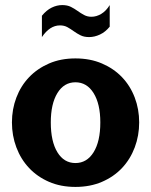

<svg xmlns="http://www.w3.org/2000/svg" viewBox="-20 -725 596 756"><path d="M27 -243Q27 -295 44.5 -341Q62 -387 94.5 -421Q127 -455 173 -475Q219 -495 277 -495Q335 -495 381.5 -475Q428 -455 460.5 -421Q493 -387 510.5 -341Q528 -295 528 -243Q528 -191 510.5 -144.5Q493 -98 460.5 -63.5Q428 -29 381.5 -9Q335 11 277 11Q219 11 173 -9Q127 -29 94.5 -63.5Q62 -98 44.5 -144.5Q27 -191 27 -243ZM180 -243Q180 -168 206 -125.5Q232 -83 277 -83Q322 -83 348.5 -125.5Q375 -168 375 -243Q375 -316 348.5 -358.5Q322 -401 277 -401Q232 -401 206 -358.5Q180 -316 180 -243ZM216 -625Q176 -625 145 -579V-663Q163 -685 183.5 -695Q204 -705 225 -705Q245 -705 259 -698Q273 -691 285.5 -682Q298 -673 311 -666Q324 -659 340 -659Q360 -659 379 -670.5Q398 -682 412 -705V-620Q395 -599 373.5 -589Q352 -579 331 -579Q311 -579 297 -586Q283 -593 270.5 -602Q258 -611 245.5 -618Q233 -625 216 -625Z"/></svg>

Font: LT Museum
Style: Bold
Weight: 700
Designer: Daniel Lyons
Foundry: LyonsType
Version: Version 1.010